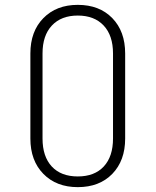

<svg xmlns="http://www.w3.org/2000/svg" viewBox="-20 -760 640 790"><path d="M300 10Q212 10 158.5 -44.5Q105 -99 105 -190V-540Q105 -631 158.5 -685.5Q212 -740 300 -740Q389 -740 442 -685.5Q495 -631 495 -540V-190Q495 -99 442 -44.5Q389 10 300 10ZM300 -34Q369 -34 407 -75Q445 -116 445 -190V-540Q445 -614 406.5 -655Q368 -696 300 -696Q232 -696 193.5 -655Q155 -614 155 -540V-190Q155 -116 193 -75Q231 -34 300 -34Z"/></svg>

Font: JetBrains Mono NL Thin
Style: Regular
Weight: 100
Monospace: yes
Designer: Philipp Nurullin, Konstantin Bulenkov
Foundry: JetBrains
Version: Version 2.305; ttfautohint (v1.8.4.7-5d5b)